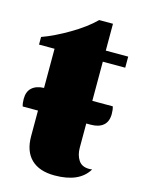

<svg xmlns="http://www.w3.org/2000/svg" viewBox="-100 -679 556 753"><g transform="rotate(15 177.5 -302.0)"><path d="M264 -465V-306H347Q351 -294 351 -276Q351 -245 333 -229.5Q315 -214 282 -214H264V-116Q264 -86 277.5 -65.5Q291 -45 320 -45Q328 -45 333 -46Q297 15 196 15Q134 15 101 -17Q68 -49 68 -110V-214H6Q2 -226 2 -244Q2 -274 19.5 -289.5Q37 -305 68 -306V-465H5V-496Q55 -514 113.5 -548.5Q172 -583 208 -619H264V-510H355V-465Z"/></g></svg>

Font: Sansita ExtraBold
Style: Regular
Weight: 800
Designer: Pablo Cosgaya
Foundry: Omnibus-Type
Version: Version 1.006